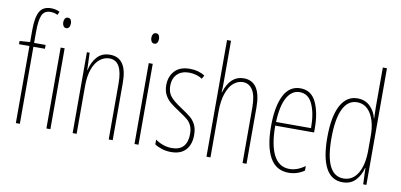

<svg xmlns="http://www.w3.org/2000/svg" viewBox="-72 -993 2574 1232"><g transform="rotate(10 1215.0 -377.5)"><path d="M104 -502V0H78V-502H10V-523L78 -528V-605Q78 -689 99.5 -727Q121 -765 173 -765Q204 -765 230 -752L220 -730Q201 -741 173 -741Q134 -741 119 -708.5Q104 -676 104 -598V-527H179V-502ZM315 -691Q315 -675 308.5 -665.5Q302 -656 290 -656Q278 -656 271.5 -666Q265 -676 265 -690Q265 -704 271 -714Q277 -724 291 -724Q303 -724 309 -714.5Q315 -705 315 -691ZM303 0H277V-527H303Z M709 -375V0H683V-365Q683 -513 598 -513Q564 -513 535.5 -490Q507 -467 490.5 -421.5Q474 -376 474 -311V0H448V-527H466L470 -415H472Q483 -467 514 -502Q545 -537 598 -537Q709 -537 709 -375Z M889 -691Q889 -675 882.5 -665.5Q876 -656 864 -656Q852 -656 845.5 -666Q839 -676 839 -690Q839 -704 845 -714Q851 -724 865 -724Q877 -724 883 -714.5Q889 -705 889 -691ZM877 0H851V-527H877Z M1091 10Q1058 10 1030 1Q1002 -8 983 -21V-52Q1005 -36 1033 -26Q1061 -16 1091 -16Q1141 -16 1166 -44Q1191 -72 1191 -125Q1191 -158 1180.5 -180Q1170 -202 1152.5 -216.5Q1135 -231 1100 -254Q1060 -280 1037 -299Q1014 -318 1000 -344.5Q986 -371 986 -408Q986 -464 1019.5 -500.5Q1053 -537 1118 -537Q1175 -537 1216 -510L1203 -487Q1187 -499 1164 -505.5Q1141 -512 1117 -512Q1069 -512 1040.5 -484.5Q1012 -457 1012 -407Q1012 -366 1033.5 -339.5Q1055 -313 1106 -280Q1148 -252 1169 -235Q1190 -218 1204 -191Q1218 -164 1218 -123Q1218 -61 1185.5 -25.5Q1153 10 1091 10Z M1346 -492Q1346 -446 1344 -424H1346Q1381 -537 1469 -537Q1581 -537 1581 -366V0H1555V-360Q1555 -440 1531.5 -476Q1508 -512 1468 -512Q1435 -512 1407.5 -489Q1380 -466 1363 -417.5Q1346 -369 1346 -298V0H1320V-760H1346Z M1973 -301V-273H1720Q1720 -147 1754.5 -81Q1789 -15 1857 -15Q1908 -15 1958 -52V-22Q1911 10 1856 10Q1774 10 1734 -61.5Q1694 -133 1694 -264Q1694 -392 1730 -464.5Q1766 -537 1838 -537Q1909 -537 1941 -470Q1973 -403 1973 -301ZM1721 -297H1949Q1949 -392 1922 -452Q1895 -512 1838 -512Q1787 -512 1756 -458Q1725 -404 1721 -297Z M2062 -256Q2062 -393 2100.5 -465Q2139 -537 2210 -537Q2261 -537 2293.5 -504.5Q2326 -472 2335 -429H2337Q2335 -479 2335 -497V-760H2362V0H2341L2337 -106H2335Q2324 -59 2292.5 -24.5Q2261 10 2207 10Q2135 10 2098.5 -57.5Q2062 -125 2062 -256ZM2335 -221V-315Q2335 -404 2302 -458Q2269 -512 2212 -512Q2152 -512 2120.5 -447Q2089 -382 2089 -256Q2089 -15 2209 -15Q2269 -15 2302 -70.5Q2335 -126 2335 -221Z"/></g></svg>

Font: Noto Sans Display Thin Cond
Style: Regular
Weight: 250
Width: 3
Designer: Monotype Design team
Foundry: Monotype Imaging Inc.
Version: Version 1.000